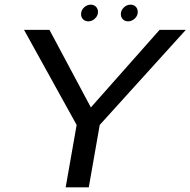

<svg xmlns="http://www.w3.org/2000/svg" viewBox="-20 -803 816 823"><path d="M261.5 0 308.5 -267.5 83 -675H192L369.5 -342.5L664 -675H776.5L407.5 -267.5L360.5 0ZM529 -711.5Q515.5 -711.5 506.8 -720.2Q498 -729 498 -742.5Q498 -759 510.8 -771Q523.5 -783 539.5 -783Q553.5 -783 562 -774.2Q570.5 -765.5 570.5 -752Q570.5 -735.5 557.8 -723.5Q545 -711.5 529 -711.5ZM358.5 -711.5Q345 -711.5 336.2 -720.2Q327.5 -729 327.5 -742.5Q327.5 -759 340.2 -771Q353 -783 369 -783Q382.5 -783 391.2 -774.2Q400 -765.5 400 -752Q400 -735.5 387.2 -723.5Q374.5 -711.5 358.5 -711.5Z"/></svg>

Font: Anybody ExtraExpanded Regular
Style: Italic
Weight: 400
Width: 8
Italic angle: -10°
Designer: Tyler Finck
Foundry: Etcetera Type Company
Version: Version 1.010; ttfautohint (v1.8.3) -l 8 -r 50 -G 200 -x 14 